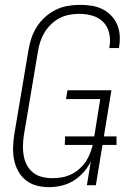

<svg xmlns="http://www.w3.org/2000/svg" viewBox="-20 -763 540 791"><path d="M182 8Q155 8 130.5 1.5Q106 -5 86.5 -20.5Q67 -36 55 -58Q43 -80 38 -105Q33 -130 34 -157Q35 -184 39 -210L97 -555Q101 -580 109 -604.5Q117 -629 131 -651.5Q145 -674 165.5 -692.5Q186 -711 209.5 -722.5Q233 -734 258.5 -738.5Q284 -743 309 -743Q333 -743 356.5 -739.5Q380 -736 400.5 -726Q421 -716 437 -700Q453 -684 462 -663.5Q471 -643 473 -619.5Q475 -596 471 -572L470 -565H430L431 -570Q436 -599 430 -626Q424 -653 405.5 -672Q387 -691 360.5 -698.5Q334 -706 306 -706Q286 -706 265 -702Q244 -698 225 -688Q206 -678 190 -662.5Q174 -647 163 -628.5Q152 -610 145.5 -590Q139 -570 136 -549L78 -204Q75 -183 74.5 -161.5Q74 -140 78 -119.5Q82 -99 91.5 -81.5Q101 -64 117 -51.5Q133 -39 153.5 -34Q174 -29 196 -29Q216 -29 236 -32.5Q256 -36 275 -45.5Q294 -55 310 -70Q326 -85 337 -103Q348 -121 354.5 -140.5Q361 -160 365 -180L393 -355H252L258 -391H439L375 0H338L354 -97Q342 -73 323.5 -52.5Q305 -32 282 -18Q259 -4 233 2Q207 8 182 8ZM460 -166H247L248 -201H460Z"/></svg>

Font: Iosevka Term Curly Extralight
Style: Italic
Weight: 200
Italic angle: -9°
Designer: Belleve Invis
Foundry: Belleve Invis
Version: Version 32.3.0